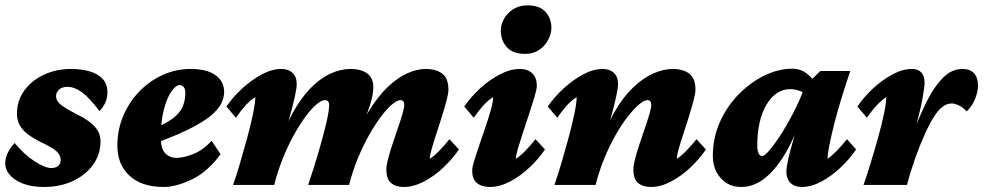

<svg xmlns="http://www.w3.org/2000/svg" viewBox="-20 -707 3759 734"><path d="M148.4 7.8Q101.6 7.8 68.4 -4.9Q35.2 -17.6 17.6 -38.1Q0 -58.6 0 -82Q0 -103.5 10.3 -124Q20.5 -144.5 36.1 -160.2Q72.3 -116.2 112.3 -90.3Q152.3 -64.5 176.8 -64.5Q190.4 -64.5 201.2 -71.8Q211.9 -79.1 211.9 -96.7Q211.9 -112.3 197.8 -127Q183.6 -141.6 133.8 -165Q104.5 -179.7 84.5 -195.3Q64.5 -210.9 54.7 -230Q44.9 -249 44.9 -272.5Q44.9 -322.3 72.8 -360.8Q100.6 -399.4 147.9 -421.4Q195.3 -443.4 252 -443.4Q292 -443.4 323.2 -434.1Q354.5 -424.8 372.6 -405.3Q390.6 -385.7 390.6 -354.5Q390.6 -331.1 381.8 -313Q373 -294.9 360.4 -282.2Q321.3 -334 293 -354.5Q264.6 -375 238.3 -375Q216.8 -375 205.6 -364.3Q194.3 -353.5 194.3 -339.8Q194.3 -329.1 200.2 -319.8Q206.1 -310.5 224.1 -298.3Q242.2 -286.1 280.3 -266.6Q309.6 -252 328.1 -236.3Q346.7 -220.7 355.5 -204.1Q364.3 -187.5 364.3 -167Q364.3 -116.2 335.4 -76.7Q306.6 -37.1 257.8 -14.6Q209 7.8 148.4 7.8Z M606.4 7.8Q521.5 7.8 475.1 -35.2Q428.7 -78.1 428.7 -150.4Q428.7 -211.9 451.7 -265.1Q474.6 -318.4 513.7 -358.4Q552.7 -398.4 603 -420.9Q653.3 -443.4 708 -443.4Q771.5 -443.4 804.2 -419.4Q836.9 -395.5 836.9 -355.5Q836.9 -338.9 829.1 -318.4Q821.3 -297.9 796.4 -273.9Q771.5 -250 719.7 -222.2Q668 -194.3 580.1 -162.1V-220.7Q628.9 -242.2 651.9 -263.7Q674.8 -285.2 681.6 -307.6Q688.5 -330.1 688.5 -351.6Q688.5 -367.2 682.1 -374.5Q675.8 -381.8 667 -381.8Q652.3 -381.8 635.3 -357.4Q618.2 -333 606.4 -288.1Q594.7 -243.2 594.7 -181.6Q594.7 -139.6 611.3 -121.6Q627.9 -103.5 655.3 -103.5Q680.7 -103.5 717.8 -117.7Q754.9 -131.8 789.1 -168.9L823.2 -117.2Q772.5 -48.8 712.4 -20.5Q652.3 7.8 606.4 7.8Z M1524.4 7.8Q1493.2 7.8 1475.1 -7.3Q1457 -22.5 1457 -59.6Q1457 -75.2 1463.9 -101.1Q1470.7 -127 1481 -157.7Q1491.2 -188.5 1501.5 -218.3Q1511.7 -248 1518.6 -271.5Q1525.4 -294.9 1525.4 -305.7Q1525.4 -324.2 1510.7 -324.2Q1498 -324.2 1478.5 -307.6Q1459 -291 1436.5 -261.2Q1414.1 -231.4 1391.1 -190.9Q1368.2 -150.4 1348.1 -102.1Q1328.1 -53.7 1314.5 0H1158.2Q1168.9 -32.2 1180.2 -67.9Q1191.4 -103.5 1201.7 -139.2Q1211.9 -174.8 1220.2 -207Q1228.5 -239.3 1233.4 -264.6Q1238.3 -290 1238.3 -305.7Q1238.3 -324.2 1221.7 -324.2Q1209 -324.2 1189 -307.1Q1168.9 -290 1146.5 -259.3Q1124 -228.5 1101.6 -187.5Q1079.1 -146.5 1060.1 -98.6Q1041 -50.8 1028.3 0H871.1Q882.8 -33.2 897 -81.1Q911.1 -128.9 924.8 -179.2Q938.5 -229.5 947.3 -272Q956.1 -314.5 956.1 -335.9Q937.5 -324.2 919.4 -304.7Q901.4 -285.2 881.8 -256.8L845.7 -299.8Q870.1 -335.9 905.8 -368.7Q941.4 -401.4 980.5 -422.4Q1019.5 -443.4 1055.7 -443.4Q1082 -443.4 1098.1 -428.7Q1114.3 -414.1 1114.3 -384.8Q1114.3 -370.1 1106.9 -336.4Q1099.6 -302.7 1085.9 -254.4Q1072.3 -206.1 1051.8 -146.5H1045.9Q1068.4 -219.7 1099.1 -275.4Q1129.9 -331.1 1166 -368.7Q1202.1 -406.2 1241.7 -424.8Q1281.2 -443.4 1320.3 -443.4Q1360.4 -443.4 1383.8 -426.3Q1407.2 -409.2 1407.2 -373Q1407.2 -347.7 1396 -310.5Q1384.8 -273.4 1367.2 -231Q1349.6 -188.5 1329.1 -146.5H1325.2Q1355.5 -226.6 1390.6 -283.2Q1425.8 -339.8 1462.9 -375Q1500 -410.2 1537.1 -426.8Q1574.2 -443.4 1607.4 -443.4Q1647.5 -443.4 1670.9 -425.3Q1694.3 -407.2 1694.3 -364.3Q1694.3 -349.6 1687 -322.3Q1679.7 -294.9 1669.4 -261.7Q1659.2 -228.5 1648.4 -196.3Q1637.7 -164.1 1630.4 -138.2Q1623 -112.3 1623 -99.6Q1640.6 -111.3 1659.7 -130.9Q1678.7 -150.4 1698.2 -174.8L1734.4 -135.7Q1710 -99.6 1674.8 -66.4Q1639.6 -33.2 1600.1 -12.7Q1560.5 7.8 1524.4 7.8Z M1853.5 7.8Q1822.3 7.8 1803.7 -6.8Q1785.2 -21.5 1785.2 -55.7Q1785.2 -68.4 1793.5 -95.2Q1801.8 -122.1 1813.5 -155.8Q1825.2 -189.5 1836.9 -224.1Q1848.6 -258.8 1856.9 -288.6Q1865.2 -318.4 1865.2 -335.9Q1846.7 -324.2 1828.6 -304.7Q1810.5 -285.2 1791 -256.8L1754.9 -299.8Q1779.3 -335.9 1814.9 -368.7Q1850.6 -401.4 1890.6 -422.4Q1930.7 -443.4 1967.8 -443.4Q1997.1 -443.4 2014.6 -426.8Q2032.2 -410.2 2032.2 -378.9Q2032.2 -366.2 2023.9 -338.4Q2015.6 -310.5 2003.9 -274.9Q1992.2 -239.3 1980.5 -204.1Q1968.8 -168.9 1960.4 -140.6Q1952.1 -112.3 1952.1 -99.6Q1969.7 -111.3 1988.8 -130.9Q2007.8 -150.4 2027.3 -174.8L2063.5 -135.7Q2039.1 -99.6 2003.9 -66.4Q1968.8 -33.2 1929.2 -12.7Q1889.6 7.8 1853.5 7.8ZM1987.3 -501Q1940.4 -501 1917.5 -526.9Q1894.5 -552.7 1894.5 -589.8Q1894.5 -613.3 1907.2 -635.7Q1919.9 -658.2 1942.9 -672.4Q1965.8 -686.5 1996.1 -686.5Q2043 -686.5 2065.4 -661.6Q2087.9 -636.7 2087.9 -600.6Q2087.9 -578.1 2075.7 -554.7Q2063.5 -531.2 2041 -516.1Q2018.6 -501 1987.3 -501Z M2468.8 7.8Q2437.5 7.8 2419.4 -7.3Q2401.4 -22.5 2401.4 -59.6Q2401.4 -75.2 2408.2 -101.1Q2415 -127 2425.3 -157.7Q2435.5 -188.5 2445.8 -218.3Q2456.1 -248 2462.9 -271.5Q2469.7 -294.9 2469.7 -305.7Q2469.7 -324.2 2455.1 -324.2Q2442.4 -324.2 2422.9 -307.6Q2403.3 -291 2379.9 -261.2Q2356.4 -231.4 2333.5 -190.9Q2310.5 -150.4 2290.5 -102.1Q2270.5 -53.7 2256.8 0H2099.6Q2111.3 -33.2 2125.5 -81.1Q2139.6 -128.9 2153.3 -179.2Q2167 -229.5 2175.8 -272Q2184.6 -314.5 2184.6 -335.9Q2166 -324.2 2147.9 -304.7Q2129.9 -285.2 2110.4 -256.8L2074.2 -299.8Q2098.6 -335.9 2134.3 -368.7Q2169.9 -401.4 2209 -422.4Q2248 -443.4 2284.2 -443.4Q2310.5 -443.4 2326.7 -428.7Q2342.8 -414.1 2342.8 -384.8Q2342.8 -371.1 2335.4 -336.9Q2328.1 -302.7 2314.5 -253.9Q2300.8 -205.1 2280.3 -146.5H2274.4Q2297.9 -225.6 2331.1 -282.2Q2364.3 -338.9 2402.3 -374.5Q2440.4 -410.2 2479 -426.8Q2517.6 -443.4 2551.8 -443.4Q2591.8 -443.4 2615.2 -425.3Q2638.7 -407.2 2638.7 -364.3Q2638.7 -349.6 2631.3 -322.3Q2624 -294.9 2613.8 -261.7Q2603.5 -228.5 2592.8 -196.3Q2582 -164.1 2574.7 -138.2Q2567.4 -112.3 2567.4 -99.6Q2585 -111.3 2604 -130.9Q2623 -150.4 2642.6 -174.8L2678.7 -135.7Q2654.3 -99.6 2619.1 -66.4Q2584 -33.2 2544.4 -12.7Q2504.9 7.8 2468.8 7.8Z M2813.5 7.8Q2765.6 7.8 2735.4 -25.9Q2705.1 -59.6 2705.1 -111.3Q2705.1 -180.7 2732.4 -241.2Q2759.8 -301.8 2804.7 -347.2Q2849.6 -392.6 2902.8 -418.5Q2956.1 -444.3 3007.8 -444.3Q3041 -444.3 3064.9 -425.3Q3088.9 -406.2 3112.3 -372.1L3068.4 -341.8Q3053.7 -353.5 3036.1 -359.9Q3018.6 -366.2 3000 -366.2Q2972.7 -366.2 2949.7 -350.6Q2926.8 -335 2909.7 -306.2Q2892.6 -277.3 2883.8 -237.8Q2875 -198.2 2875 -150.4Q2875 -131.8 2879.9 -121.1Q2884.8 -110.4 2894.5 -110.4Q2903.3 -110.4 2924.8 -136.2Q2946.3 -162.1 2972.7 -204.6Q2999 -247.1 3023.9 -297.9Q3048.8 -348.6 3063.5 -399.4L3084 -404.3L3116.2 -435.5H3230.5Q3212.9 -383.8 3196.8 -331.5Q3180.7 -279.3 3168.9 -232.4Q3157.2 -185.5 3150.4 -150.9Q3143.6 -116.2 3143.6 -99.6Q3160.2 -111.3 3179.2 -130.9Q3198.2 -150.4 3217.8 -174.8L3252.9 -135.7Q3228.5 -99.6 3193.4 -66.4Q3158.2 -33.2 3119.6 -12.7Q3081.1 7.8 3044.9 7.8Q3017.6 7.8 3002 -7.8Q2986.3 -23.4 2986.3 -50.8Q2986.3 -67.4 2993.2 -98.1Q3000 -128.9 3013.7 -175.8Q3027.3 -222.7 3047.9 -286.1H3053.7Q3024.4 -194.3 2986.8 -128.4Q2949.2 -62.5 2905.8 -27.3Q2862.3 7.8 2813.5 7.8Z M3618.2 -311.5Q3600.6 -311.5 3584 -299.3Q3567.4 -287.1 3551.3 -262.2Q3535.2 -237.3 3517.6 -199.2Q3496.1 -151.4 3477.5 -98.6Q3459 -45.9 3447.3 0H3281.2Q3293 -33.2 3307.6 -81.1Q3322.3 -128.9 3336.4 -179.2Q3350.6 -229.5 3359.4 -272Q3368.2 -314.5 3368.2 -335.9Q3350.6 -324.2 3332 -304.7Q3313.5 -285.2 3293.9 -256.8L3257.8 -299.8Q3282.2 -335.9 3317.4 -368.7Q3352.5 -401.4 3391.6 -422.4Q3430.7 -443.4 3465.8 -443.4Q3490.2 -443.4 3502.4 -429.7Q3514.6 -416 3514.6 -390.6Q3514.6 -376 3507.3 -334Q3500 -292 3484.4 -234.4Q3468.8 -176.8 3442.4 -113.3H3438.5Q3457 -163.1 3479 -219.7Q3501 -276.4 3527.3 -327.6Q3553.7 -378.9 3586.4 -411.1Q3619.1 -443.4 3659.2 -443.4Q3688.5 -443.4 3703.6 -426.8Q3718.8 -410.2 3718.8 -379.9Q3718.8 -356.4 3707.5 -328.6Q3696.3 -300.8 3675.8 -281.2Q3663.1 -294.9 3647 -303.2Q3630.9 -311.5 3618.2 -311.5Z"/></svg>

Font: Crimson Pro Black
Style: Italic
Weight: 900
Italic angle: -12°
Designer: Jacques Le Bailly
Foundry: Baron von Fonthausen
Version: Version 1.003